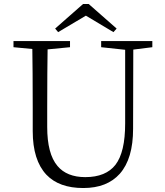

<svg xmlns="http://www.w3.org/2000/svg" viewBox="-20 -933 830 968"><path d="M400 15C480 15 541 -9 584 -57C629 -108 651 -183 651 -284L652 -683L748 -695V-726H490V-695L611 -682V-311C611 -214 595 -145 562 -102C530 -61 479 -40 410 -40C348 -40 301 -59 270 -96C235 -137 218 -203 218 -293V-389C218 -522 219 -620 220 -684L333 -695V-726H48V-695L143 -686C144 -621 145 -522 145 -389V-272C145 -174 168 -101 214 -52C257 -7 319 15 400 15ZM413 -854 552 -771 568 -789 427 -913H399L258 -789L273 -771Z"/></svg>

Font: AllPunType Light
Style: Regular
Weight: 300
Version: 1.0